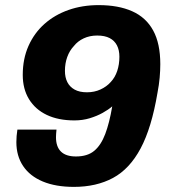

<svg xmlns="http://www.w3.org/2000/svg" viewBox="-20 -719 665 751"><path d="M269 12Q198 12 147.5 -9Q97 -30 70.5 -69.5Q44 -109 44 -163Q44 -175 45 -187Q46 -199 48 -212H201Q200 -203 199.5 -195.5Q199 -188 199 -182Q199 -145 218.5 -126Q238 -107 277 -107Q322 -107 348.5 -129Q375 -151 391.5 -194.5Q408 -238 419 -303Q404 -290 381.5 -277.5Q359 -265 331 -256.5Q303 -248 271 -248Q208 -248 163 -269.5Q118 -291 93.5 -331Q69 -371 69 -426Q69 -489 91.5 -539.5Q114 -590 154 -625.5Q194 -661 248 -680Q302 -699 366 -699Q443 -699 497 -675Q551 -651 579 -600Q607 -549 607 -468Q607 -443 604.5 -415Q602 -387 596 -356Q573 -219 530 -138.5Q487 -58 422 -23Q357 12 269 12ZM320 -358Q349 -358 373 -369Q397 -380 413 -398Q430 -416 438.5 -441.5Q447 -467 447 -497Q447 -523 437.5 -541.5Q428 -560 409 -570Q390 -580 360 -580Q331 -580 307.5 -569Q284 -558 269 -539Q252 -521 243 -496Q234 -471 234 -442Q234 -416 243.5 -397.5Q253 -379 272 -368.5Q291 -358 320 -358Z"/></svg>

Font: Archivo SemiBold ExtraBold
Style: Italic
Weight: 800
Italic angle: -10°
Version: Version 2.001